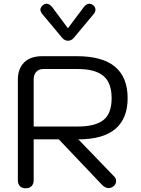

<svg xmlns="http://www.w3.org/2000/svg" viewBox="-20 -1002 757 1032"><path d="M76 -575Q76 -632 109.5 -666Q143 -700 207 -700H394Q666 -700 666 -474Q666 -365 600 -309Q534 -253 401 -253L595 -52Q604 -43 604 -29Q604 -11 589 0Q577 9 564 9Q544 9 526 -11L296 -253H161V-33Q161 -13 149.5 -1.5Q138 10 118 10Q98 10 87 -1.5Q76 -13 76 -33ZM399 -322Q491 -322 535.5 -356.5Q580 -391 580 -474Q580 -558 535 -594.5Q490 -631 399 -631H212Q189 -631 175 -616Q161 -601 161 -575V-322ZM313 -800 207 -927Q197 -940 197 -950Q197 -963 212 -975Q220 -982 231 -982Q246 -982 262 -962L345 -850L429 -962Q443 -982 461 -982Q469 -982 478 -976Q493 -966 493 -950Q493 -937 483 -926L378 -800Q364 -783 345 -783Q327 -783 313 -800Z"/></svg>

Font: Kodchasan
Style: Regular
Weight: 400
Version: Version 1.000; ttfautohint (v1.6)